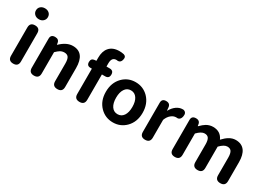

<svg xmlns="http://www.w3.org/2000/svg" viewBox="-11 -1617 3352 2435"><g transform="rotate(30 1665.5 -399.0)"><path d="M152 0Q79 0 79 -73V-487Q79 -560 152 -560Q225 -560 225 -487V-280V-73Q225 0 152 0ZM153 -650Q115 -650 90 -672.5Q65 -695 65 -730Q65 -766 90 -788Q115 -810 153 -810Q191 -810 215.5 -788Q240 -766 240 -730Q240 -696 215.5 -673Q191 -650 153 -650Z M456 0Q383 0 383 -73V-280V-500Q383 -560 446 -560Q503 -560 510 -506L513 -486H517Q607 -574 699 -574Q872 -574 872 -349V-73Q872 0 799 0Q725 0 725 -73V-331Q725 -395 706.5 -421.5Q688 -448 646 -448Q614 -448 586 -432Q564 -419 529 -385V-73Q529 0 456 0Z M1123 0Q1049 0 1049 -73V-222V-444H1028Q974 -444 974 -500Q974 -553 1025 -557L1049 -559V-605Q1049 -699 1094 -752Q1144 -812 1244 -812Q1275 -812 1308 -805Q1350 -792 1337 -742Q1323 -684 1266 -696Q1265 -696 1264 -696Q1196 -696 1196 -608V-560H1243Q1301 -560 1301 -502Q1301 -444 1243 -444H1196V-73Q1196 0 1123 0Z M1618 14Q1508 14 1431 -63Q1349 -146 1349 -279Q1349 -414 1431 -497Q1507 -574 1618 -574Q1728 -574 1805 -497Q1887 -413 1887 -279Q1887 -146 1805 -63Q1728 14 1618 14ZM1618 -106Q1674 -106 1706 -153Q1737 -199 1737 -279.5Q1737 -360 1706 -406Q1674 -454 1618 -454Q1561 -454 1530 -406Q1499 -360 1499 -279.5Q1499 -199 1530 -153Q1562 -106 1618 -106Z M2083 0Q2010 0 2010 -73V-280V-500Q2010 -560 2072 -560Q2130 -560 2136 -505L2140 -461H2144Q2174 -515 2217 -545Q2259 -574 2303 -574Q2310 -574 2316 -574Q2343 -568 2353 -547Q2362 -527 2356 -498Q2342 -435 2287 -444Q2286 -444 2285 -444Q2248 -444 2216 -419Q2178 -391 2156 -334V-73Q2156 0 2083 0Z M2519 0Q2446 0 2446 -73V-280V-500Q2446 -560 2509 -560Q2566 -560 2573 -506L2576 -485H2580Q2621 -527 2656 -548Q2702 -574 2752 -574Q2863 -574 2906 -476Q2950 -523 2987 -545Q3034 -574 3084 -574Q3171 -574 3216 -514Q3258 -457 3258 -349V-73Q3258 0 3185 0Q3111 0 3111 -73V-331Q3111 -394 3092 -422Q3074 -448 3033 -448Q2985 -448 2925 -385V-73Q2925 0 2852 0Q2778 0 2778 -73V-331Q2778 -394 2759 -422Q2741 -448 2700 -448Q2652 -448 2592 -385V-73Q2592 0 2519 0Z"/></g></svg>

Font: GenSenRounded JP B
Style: Regular
Weight: 700
Version: Version 1.501;PS 1;hotconv 16.6.51;makeotf.lib2.5.65220